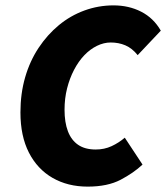

<svg xmlns="http://www.w3.org/2000/svg" viewBox="-20 -682 618 714"><path d="M306 12Q232 12 175.5 -20.5Q119 -53 87.5 -114.5Q56 -176 56 -264Q56 -334 73.5 -394.5Q91 -455 123.5 -504Q156 -553 199 -588.5Q242 -624 294 -643Q346 -662 402 -662Q459 -662 505 -638.5Q551 -615 578 -568L492 -477Q471 -503 446 -513.5Q421 -524 392 -524Q366 -524 340.5 -511.5Q315 -499 293.5 -476.5Q272 -454 255.5 -422.5Q239 -391 229.5 -353.5Q220 -316 220 -274Q220 -227 232.5 -194Q245 -161 270.5 -143.5Q296 -126 336 -126Q368 -126 395 -138.5Q422 -151 444 -170L510 -70Q477 -39 428.5 -13.5Q380 12 306 12Z"/></svg>

Font: Source Sans 3 ExtraLight Black
Style: Italic
Weight: 900
Italic angle: -11°
Version: Version 3.052;hotconv 1.1.0;makeotfexe 2.6.0